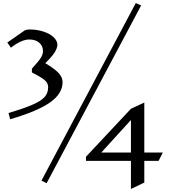

<svg xmlns="http://www.w3.org/2000/svg" viewBox="-20 -1015 1122 1264"><path d="M392 -474Q392 -399 310 -341Q228 -283 47 -230L36 -271Q143 -303 198 -327.5Q253 -352 275 -378Q297 -404 297 -441Q297 -467 276 -486Q255 -505 190 -538V-563Q234 -611 248.5 -634Q263 -657 263 -679Q263 -713 238 -734Q213 -755 173 -755Q121 -755 52 -701L28 -735L143 -815Q156 -821 174 -821Q224 -821 266.5 -807Q309 -793 333.5 -769.5Q358 -746 358 -719Q356 -695 338.5 -668Q321 -641 279 -600H277Q343 -560 367.5 -532.5Q392 -505 392 -474ZM287 191 253 174 874 -995 909 -979ZM930 44V187L842 229V44H546V17L842 -299L930 -340V-11H1052L1024 44ZM842 -225 647 -11H842Z"/></svg>

Font: Inknut Antiqua Light
Style: Regular
Weight: 300
Designer: Claus Eggers Sørensen
Foundry: Claus Eggers Sørensen
Version: Version 1.003; ttfautohint (v1.8.2) -l 8 -r 50 -G 200 -x 14 